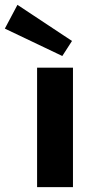

<svg xmlns="http://www.w3.org/2000/svg" viewBox="-73 -772 369 792"><path d="M184 -541 -53 -654 -1 -752 224 -603ZM80 0V-493H228V0Z"/></svg>

Font: Taylor Sans Bold LRS
Style: Bold
Weight: 700
Italic angle: -8°
Designer: Natanael Gama
Version: Version 1.001 September 8, 2015